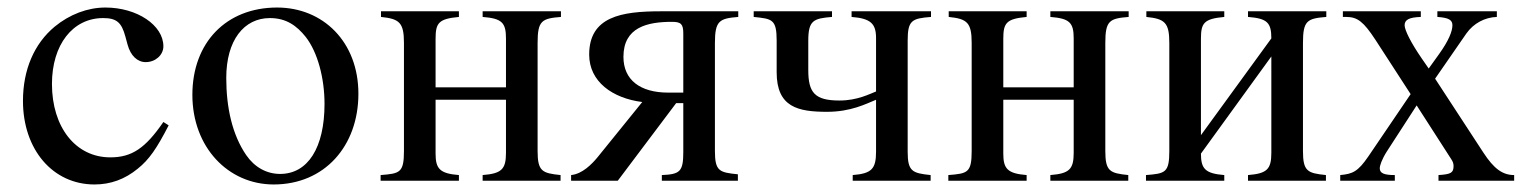

<svg xmlns="http://www.w3.org/2000/svg" viewBox="-20 -480 4055 510"><path d="M414 -156C366 -86 330 -62 273 -62C181 -62 118 -142 118 -257C118 -361 173 -432 254 -432C290 -432 303 -420 313 -383L319 -361C327 -332 345 -315 367 -315C393 -315 414 -334 414 -357C414 -413 344 -460 260 -460C213 -460 165 -442 125 -409C71 -364 41 -295 41 -212C41 -83 120 10 231 10C274 10 312 -4 346 -32C376 -56 396 -85 428 -147Z M932 -231C932 -369 838 -460 716 -460C581 -460 491 -367 491 -228C491 -89 586 10 707 10C842 10 932 -92 932 -231ZM842 -204C842 -88 798 -18 724 -18C688 -18 656 -36 634 -68C597 -122 581 -194 581 -273C581 -373 628 -432 697 -432C740 -432 768 -412 792 -382C824 -341 842 -272 842 -204Z M1470 -450H1262V-435C1313 -431 1324 -420 1324 -378V-248H1137V-377C1137 -419 1145 -430 1199 -435V-450H992V-435C1041 -430 1053 -420 1053 -366V-79C1053 -21 1042 -19 991 -15V0H1199V-15C1148 -19 1137 -32 1137 -72V-215H1324V-74C1324 -30 1312 -19 1262 -15V0H1469V-15C1420 -20 1408 -25 1408 -79V-366C1408 -425 1419 -431 1470 -435Z M1941 -450H1735C1631 -450 1545 -436 1545 -335C1545 -263 1607 -219 1686 -209L1567 -62C1552 -44 1527 -18 1497 -15V0H1621L1776 -206H1795V-76C1795 -24 1786 -17 1738 -15V0H1940V-17C1891 -22 1879 -25 1879 -79V-366C1879 -425 1891 -431 1941 -435ZM1795 -234H1755C1680 -234 1636 -268 1636 -329C1636 -408 1700 -422 1765 -422C1789 -422 1795 -416 1795 -391Z M2453 -450H2242V-435C2293 -431 2307 -417 2307 -379V-237C2291 -231 2258 -213 2210 -213C2144 -213 2127 -234 2127 -294V-372C2127 -426 2141 -431 2190 -435V-450H1982V-435C2031 -430 2043 -429 2043 -372V-288C2043 -195 2100 -183 2177 -183C2240 -183 2280 -204 2307 -215V-77C2307 -31 2295 -19 2245 -15V0H2452V-15C2403 -20 2391 -25 2391 -77V-372C2391 -426 2402 -431 2453 -435Z M2978 -450H2770V-435C2821 -431 2832 -420 2832 -378V-248H2645V-377C2645 -419 2653 -430 2707 -435V-450H2500V-435C2549 -430 2561 -420 2561 -366V-79C2561 -21 2550 -19 2499 -15V0H2707V-15C2656 -19 2645 -32 2645 -72V-215H2832V-74C2832 -30 2820 -19 2770 -15V0H2977V-15C2928 -20 2916 -25 2916 -79V-366C2916 -425 2927 -431 2978 -435Z M3503 -450H3295V-435C3346 -431 3357 -420 3357 -378L3170 -121V-377C3170 -419 3178 -430 3232 -435V-450H3025V-435C3074 -430 3086 -420 3086 -366V-79C3086 -21 3075 -19 3024 -15V0H3232V-15C3181 -19 3170 -32 3170 -72L3357 -330V-74C3357 -30 3345 -19 3295 -15V0H3502V-15C3453 -20 3441 -25 3441 -79V-366C3441 -425 3452 -431 3503 -435Z M4002 0V-15C3971 -15 3948 -32 3920 -75L3792 -271L3875 -391C3894 -418 3924 -434 3956 -435V-450H3798V-435C3828 -433 3838 -427 3838 -413C3838 -397 3828 -372 3803 -337L3775 -298L3757 -324C3728 -366 3711 -400 3711 -413C3711 -428 3724 -434 3754 -435V-450H3547V-435H3556C3586 -435 3602 -422 3633 -375L3727 -230L3615 -65C3587 -24 3573 -18 3540 -15V0H3685V-15C3656 -15 3645 -20 3645 -33C3645 -40 3650 -56 3664 -78L3743 -200L3835 -57C3839 -51 3841 -46 3841 -39C3841 -21 3834 -17 3801 -15V0Z"/></svg>

Font: STIXGeneral
Style: Regular
Weight: 400
Designer: MicroPress Inc., with final additions and corrections provided by Coen Hoffman, Elsevier (retired)
Version: Version 1.1.0